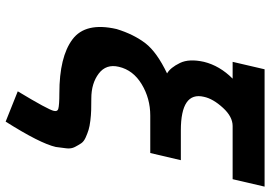

<svg xmlns="http://www.w3.org/2000/svg" viewBox="-162 -610 980 697"><g transform="rotate(90 328.5 -261.0)"><path d="M318 14Q186 14 122.5 -33.5Q59 -81 85 -194Q104 -256 137 -299Q169 -340 246 -377Q225 -389 208 -424Q192 -457 204 -511Q218 -568 265 -615H204L231 -731H657L630 -615H437Q403 -615 371 -580Q338 -544 331 -511Q321 -469 351.5 -448Q382 -427 453 -427H561L535 -316H399Q337 -316 285.5 -285Q234 -254 222 -202Q211 -156 246.5 -129Q282 -102 337 -102Q361 -102 379 -101.5Q397 -101 417.5 -98.5Q438 -96 451 -92Q464 -88 478.5 -81.5Q493 -75 499.5 -65.5Q506 -56 513 -42.5Q520 -29 518 -12Q516 5 513 27Q500 84 421 209L311 165Q378 54 382 34Q385 21 375 18Q361 14 318 14Z"/></g></svg>

Font: Miedinger
Style: Bold-Italic
Weight: 700
Italic angle: -13°
Version: Version 001.000